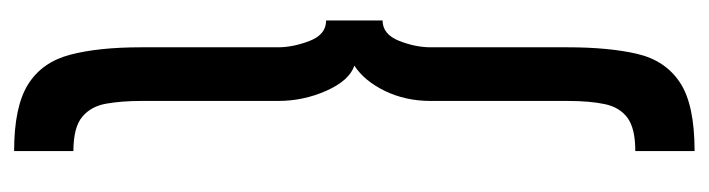

<svg xmlns="http://www.w3.org/2000/svg" viewBox="-386 -397 1004 272"><g transform="rotate(-90 116.0 -261.0)"><path d="M38 221V137Q70 137 85 126Q100 115 104.5 93.8Q109 72.5 109 41V-153Q109 -188.5 123.2 -217.8Q137.5 -247 159 -261Q138 -268 123.5 -300.5Q109 -333 109 -369V-563Q109 -590.5 105.2 -612.2Q101.5 -634 86.5 -646.5Q71.5 -659 38 -659V-743Q101 -743 132.5 -723.2Q164 -703.5 174.5 -663.5Q185 -623.5 185 -563V-369Q185 -348 194 -324.5Q203 -301 223 -301V-221Q203.5 -221 194.2 -197.8Q185 -174.5 185 -153V41Q185 99 175.8 139.2Q166.5 179.5 135.2 200.2Q104 221 38 221Z"/></g></svg>

Font: League Gothic Condensed
Style: Regular
Weight: 400
Width: 3
Designer: The League of Moveable Type
Version: Version 2.001